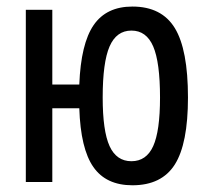

<svg xmlns="http://www.w3.org/2000/svg" viewBox="-20 -547 626 577"><path d="M377.9 9.8Q298.8 9.8 260.5 -45.2Q222.2 -100.1 218.3 -221.7H137.2V0H57.6V-517.6H137.2V-293H218.3Q223.1 -416 261.5 -471.7Q299.8 -527.3 377.9 -527.3Q465.8 -527.3 505.4 -462.6Q544.9 -397.9 544.9 -253.9Q544.9 -115.2 505.4 -52.7Q465.8 9.8 377.9 9.8ZM375 -62.5Q419.9 -62.5 440.4 -107.9Q460.9 -153.3 460.9 -253.9Q460.9 -359.9 440.4 -407.5Q419.9 -455.1 375 -455.1Q330.1 -455.1 309.3 -407.5Q288.6 -359.9 288.6 -253.9Q288.6 -153.3 309.3 -107.9Q330.1 -62.5 375 -62.5Z"/></svg>

Font: Cascadia Code PL SemiLight
Style: Regular
Weight: 350
Monospace: yes
Designer: Aaron Bell
Foundry: Saja Typeworks
Version: Version 2404.023; ttfautohint (v1.8.4)